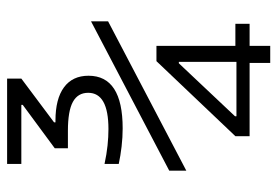

<svg xmlns="http://www.w3.org/2000/svg" viewBox="-140 -635 780 540"><g transform="rotate(-90 250.0 -365.0)"><path d="M343 5V-53H137V-93L348 -315H391V-93H453V-53H391V5ZM193 -90H346V-252H342L193 -94ZM159 -410Q134 -410 108 -413Q82 -416 59 -421V-461Q87 -455 111 -452.5Q135 -450 157 -450Q259 -450 259 -507Q259 -536 233.5 -550Q208 -564 152 -564H103V-601L225 -691V-695H59V-735H299V-695L176 -603V-599H181Q242 -599 274.5 -575Q307 -551 307 -506Q307 -410 159 -410ZM40 -231V-279L460 -499V-451Z"/></g></svg>

Font: M PLUS Code Latin Light
Style: Regular
Weight: 300
Designer: Coji Morishita
Foundry: UNDERFOREST DESIGN
Version: Version 1.002; ttfautohint (v1.8.3)